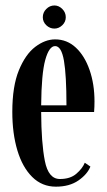

<svg xmlns="http://www.w3.org/2000/svg" viewBox="-20 -672 391 702"><path d="M184.5 10.5Q133.5 10.5 97.8 -25Q62 -60.5 43.5 -122.2Q25 -184 25 -263Q25 -356.5 49 -415Q73 -473.5 109 -500.8Q145 -528 181.5 -528Q225 -528 257.2 -498Q289.5 -468 307.5 -416.2Q325.5 -364.5 325.5 -301Q325.5 -280.5 324 -262.5H130.5Q131 -149.5 144 -83.5Q157 -17.5 199 -17.5Q237 -17.5 259.2 -36.8Q281.5 -56 290 -77L310.5 -63Q299.5 -35 266.8 -12.2Q234 10.5 184.5 10.5ZM181.5 -503.5Q159.5 -503.5 145.5 -453Q131.5 -402.5 130.5 -287H223Q223 -397 213.8 -450.2Q204.5 -503.5 181.5 -503.5ZM179 -567.5Q162 -567.5 149.2 -579.8Q136.5 -592 136.5 -609Q136.5 -626.5 149.2 -639.2Q162 -652 179 -652Q195 -652 207.8 -639.2Q220.5 -626.5 220.5 -609Q220.5 -592 207.8 -579.8Q195 -567.5 179 -567.5Z"/></svg>

Font: Imbue 50pt SemiBold
Style: Regular
Weight: 600
Designer: Tyler Finck
Foundry: Etcetera Type Company
Version: Version 1.102; ttfautohint (v1.8.3)